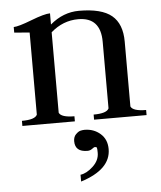

<svg xmlns="http://www.w3.org/2000/svg" viewBox="-51 -495 661 787"><g transform="rotate(-5 279.5 -101.0)"><path d="M288 125Q237 125 237 81Q237 63 247.5 52.5Q258 42 267 40Q276 38 283 38Q321 38 348 61.5Q375 85 375 125Q375 209 251 248V220Q276 217 302.5 192.5Q329 168 329 137Q329 119 327.5 115.5Q326 112 319 112Q316 112 307.5 118.5Q299 125 288 125ZM31 0V-21Q85 -21 94 -41V-379Q32 -384 31 -384V-407Q50 -407 105.5 -428.5Q161 -450 184 -450V-404Q238 -450 303 -450Q396 -450 437.5 -415.5Q479 -381 479 -308V-41Q488 -21 542 -21V0H326V-21Q380 -21 389 -41V-315Q389 -416 297 -416Q234 -416 184 -372V-41Q193 -21 247 -21V0Z"/></g></svg>

Font: Judson
Style: Regular
Weight: 400
Version: Version 20110429